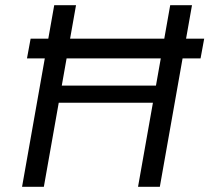

<svg xmlns="http://www.w3.org/2000/svg" viewBox="-20 -720 807 740"><path d="M84 -495 98 -571H767L753 -495ZM512 0 636 -700H720L596 0ZM65 0 189 -700H273L149 0ZM190 -324 202 -390H602L590 -324Z"/></svg>

Font: DM Sans 18pt
Style: Italic
Weight: 400
Italic angle: -10°
Designer: Colophon Foundry, Jonny Pinhorn
Foundry: Colophon Foundry
Version: Version 4.004;gftools[0.9.30]